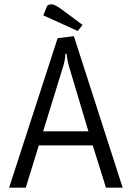

<svg xmlns="http://www.w3.org/2000/svg" viewBox="-20 -866 609 886"><path d="M22 0 246 -690 321 -699 546 0H469L408 -195H159L99 0ZM288 -618H282Q281 -591 272 -561L179 -260H388L298 -561Q292 -583 289.5 -600.5Q287 -618 288 -618ZM197 -838Q203 -846 219 -846Q235 -846 279 -812L361 -751L339 -723L180 -795Z"/></svg>

Font: Ruluko
Style: Regular
Weight: 400
Designer: Ana Sanfelippo, Angelica Diaz, Meme Hernandez
Foundry: Ana Sanfelippo, Angelica Diaz y Meme Hernandez
Version: Version 1.001